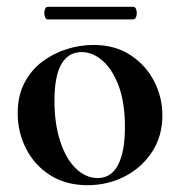

<svg xmlns="http://www.w3.org/2000/svg" viewBox="-20 -531 529 564"><path d="M237 13Q174 13 128 -16Q82 -45 57 -93.5Q32 -142 32 -198Q32 -250 52 -288Q72 -326 105 -350.5Q138 -375 177 -387Q216 -399 254 -399Q318 -399 363.5 -369Q409 -339 433 -292Q457 -245 457 -192Q457 -131 426.5 -84.5Q396 -38 346 -12.5Q296 13 237 13ZM267 -8Q307 -8 327 -47Q347 -86 347 -157Q347 -230 328.5 -279Q310 -328 281 -353Q252 -378 220 -378Q181 -378 160.5 -343Q140 -308 140 -235Q140 -167 157 -115.5Q174 -64 203 -36Q232 -8 267 -8ZM120 -474Q114 -474 111.5 -483.5Q109 -493 111.5 -502Q114 -511 120 -511H371Q378 -511 380.5 -502Q383 -493 380.5 -483.5Q378 -474 371 -474Z"/></svg>

Font: Cormorant
Style: Bold
Weight: 700
Designer: Christian Thalmann (Catharsis Fonts)
Foundry: Catharsis Fonts
Version: Version 4.000